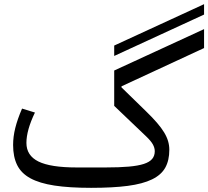

<svg xmlns="http://www.w3.org/2000/svg" viewBox="-20 -891 1001 923"><path d="M418 12Q313 12 241.5 1Q170 -10 126 -34Q82 -58 62.5 -97.5Q43 -137 43 -194Q43 -234 53.5 -276Q64 -318 86 -369L148 -350Q107 -265 107 -204Q107 -143 165 -114.5Q223 -86 348 -86H488Q554 -86 599 -90Q644 -94 671.5 -103Q699 -112 711.5 -127Q724 -142 724 -164Q724 -180 715 -196.5Q706 -213 683 -235L529 -382V-552L961 -751V-660L564 -476V-471L682 -356Q713 -326 734.5 -301Q756 -276 769 -254.5Q782 -233 788 -212.5Q794 -192 794 -171Q794 -120 774.5 -85Q755 -50 710.5 -28.5Q666 -7 594.5 2.5Q523 12 418 12ZM529 -672 961 -871V-821L529 -622Z"/></svg>

Font: IBM Plex Sans Arabic
Style: Regular
Weight: 400
Designer: Mike Abbink, Paul van der Laan, Pieter van Rosmalen, Wael Morcos, Khajak Apelian
Foundry: Bold Monday
Version: Version 1.005